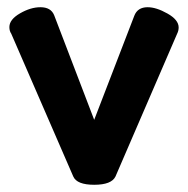

<svg xmlns="http://www.w3.org/2000/svg" viewBox="-20 -501 521 532"><path d="M6 -426Q6 -447 35.5 -464Q65 -481 92 -481Q121 -481 130 -459L241 -169L352 -457Q361 -481 389 -481Q413 -481 444 -463.5Q475 -446 475 -425Q475 -416 471 -408L300 -12Q289 11 241 11Q193 11 183 -12L11 -408Q6 -415 6 -426Z"/></svg>

Font: Terminal Dosis
Style: Bold
Weight: 700
Designer: EdgarTolentino, PabloImpallari, IginoMarini
Foundry: EdgarTolentino, PabloImpallari, IginoMarini
Version: Version 1.006